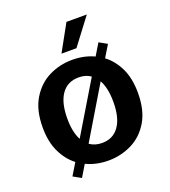

<svg xmlns="http://www.w3.org/2000/svg" viewBox="-140 -825 861 975"><g transform="rotate(-20 290.5 -337.0)"><path d="M92 25 131 -39Q88 -72 61.5 -127Q35 -182 35 -260Q35 -353 71.5 -413.5Q108 -474 166.5 -503Q225 -532 293 -532Q358 -532 411 -507L449 -570L492 -546L453 -482Q497 -449 523.5 -394Q550 -339 550 -260Q550 -167 514 -106.5Q478 -46 419 -17Q360 12 293 12Q227 12 173 -14L135 49ZM168 -260Q168 -186 192 -142L358 -418Q331 -437 293 -437Q233 -437 200.5 -391.5Q168 -346 168 -260ZM293 -83Q352 -83 384.5 -128.5Q417 -174 417 -260Q417 -335 392 -380L226 -103Q254 -83 293 -83ZM253 -580 332 -723H442L334 -580Z"/></g></svg>

Font: Murecho Medium
Style: Regular
Weight: 500
Designer: Neil Summerour
Foundry: Positype
Version: Version 1.010; ttfautohint (v1.8.3)